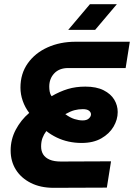

<svg xmlns="http://www.w3.org/2000/svg" viewBox="-20 -900 642 920"><path d="M237 0Q174 0 127.5 -23.5Q81 -47 56 -87Q31 -127 31 -179Q31 -232 55.5 -278.5Q80 -325 120 -359Q100 -385 89 -416.5Q78 -448 78 -480Q78 -547 113 -596.5Q148 -646 208 -673Q268 -700 342 -700H602L582 -574H307Q264 -574 240 -548.5Q216 -523 216 -485Q216 -474 218 -461.5Q220 -449 227 -439Q267 -462 305 -473.5Q343 -485 389 -485Q442 -485 476.5 -467.5Q511 -450 527.5 -422.5Q544 -395 544 -363Q544 -327 524 -293Q504 -259 465.5 -237Q427 -215 371 -215Q339 -215 309 -221.5Q279 -228 252 -241Q225 -254 202 -272Q190 -256 183.5 -238.5Q177 -221 177 -198Q177 -176 187 -160Q197 -144 218 -135Q239 -126 272 -126L512 -127L492 -1ZM376 -323Q396 -323 406 -332.5Q416 -342 416 -352Q416 -362 406.5 -369.5Q397 -377 377 -377Q356 -377 337 -372Q318 -367 293 -353Q316 -336 337 -329.5Q358 -323 376 -323ZM307 -757 411 -880H540L436 -757Z"/></svg>

Font: MuseoModerno Thin SemiBold
Style: Italic
Weight: 600
Italic angle: -9°
Version: Version 1.003